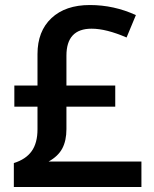

<svg xmlns="http://www.w3.org/2000/svg" viewBox="-20 -743 611 763"><path d="M129 -528V-403H37V-319H129V-229Q129 -175 106 -142.5Q83 -110 35 -95V0H542V-101H173Q211 -122 227.5 -153Q244 -184 244 -230V-319H438V-403H244V-522Q244 -629 344 -629Q402 -629 483 -594L520 -683Q433 -723 337 -723Q240 -723 184.5 -671Q129 -619 129 -528Z"/></svg>

Font: OpenSansMMV
Style: Semibold
Weight: 600
Designer: Steve Matteson
Foundry: Ascender Corporation
Version: Version 6.000